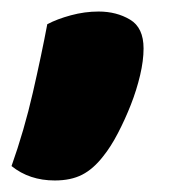

<svg xmlns="http://www.w3.org/2000/svg" viewBox="-30 -198 293 333"><path d="M149 73Q132 95 112.5 105Q93 115 65 115Q21 115 -10 90Q12 28 27 -37.5Q42 -103 52 -156Q69 -165 93 -171.5Q117 -178 141 -178Q172 -178 195.5 -164Q219 -150 219 -114Q219 -93 213 -67.5Q207 -42 197 -16.5Q187 9 174.5 33Q162 57 149 73Z"/></svg>

Font: Baloo
Style: Regular
Weight: 400
Designer: Sarang Kulkarni and Ek Type
Foundry: Ek Type
Version: Version 1.443;PS 1.000;hotconv 16.6.51;makeotf.lib2.5.65220;